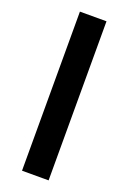

<svg xmlns="http://www.w3.org/2000/svg" viewBox="-147 -811 577 862"><g transform="rotate(20 141.5 -380.0)"><path d="M205 0V-760H78V0Z"/></g></svg>

Font: Noto Sans Myanmar UI SemiBold
Style: Regular
Weight: 600
Designer: Monotype Design Team
Foundry: Monotype Imaging Inc.
Version: Version 2.103